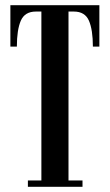

<svg xmlns="http://www.w3.org/2000/svg" viewBox="-20 -720 423 740"><path d="M87.5 0V-24.5H139.5V-675.5H118.5Q75.5 -675.5 60.2 -640.2Q45 -605 45 -540.5H20V-700H363V-540.5H338Q338 -605 322.8 -640.2Q307.5 -675.5 264.5 -675.5H244V-24.5H298V0Z"/></svg>

Font: Imbue 50pt SemiBold
Style: Regular
Weight: 600
Designer: Tyler Finck
Foundry: Etcetera Type Company
Version: Version 1.102; ttfautohint (v1.8.3)